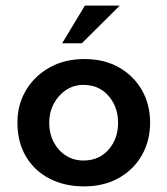

<svg xmlns="http://www.w3.org/2000/svg" viewBox="-20 -652 595 683"><path d="M42 -216Q42 -280 72.5 -331Q103 -382 156.5 -412Q210 -442 280 -442Q351 -442 403.5 -412Q456 -382 485 -331Q514 -280 514 -216Q514 -152 485 -100.5Q456 -49 403 -19Q350 11 279 11Q210 11 156.5 -16.5Q103 -44 72.5 -95Q42 -146 42 -216ZM155 -215Q155 -177 171 -146.5Q187 -116 214.5 -98.5Q242 -81 277 -81Q332 -81 366 -119.5Q400 -158 400 -215Q400 -272 366 -311Q332 -350 277 -350Q242 -350 214.5 -331.5Q187 -313 171 -282.5Q155 -252 155 -215ZM406 -632 271 -498H201L282 -632Z"/></svg>

Font: Synthetic SemiBold
Style: Regular
Weight: 600
Designer: Santiago Orozco
Foundry: Typemade
Version: Version 2.000; ttfautohint (v1.8.4.7-5d5b)